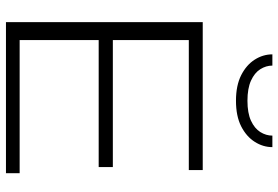

<svg xmlns="http://www.w3.org/2000/svg" viewBox="-165 -769 934 644"><g transform="rotate(90 302.0 -447.0)"><path d="M54.2 0V-660H550.4V-613.3H114.5V-358.5H540.4V-311H114.5V-45.9H561V0ZM473.5 -893.6Q473.5 -862.3 455.7 -834.4Q438 -806.4 403.7 -788.9Q369.4 -771.5 317.9 -771.5Q266.9 -771.5 232.3 -788.9Q197.8 -806.4 180 -834.4Q162.3 -862.3 162.3 -893.6H200Q200 -872.4 212.1 -853.1Q224.2 -833.8 250.4 -821.9Q276.6 -810 317.9 -810Q359.2 -810 385 -821.9Q410.8 -833.8 422.9 -853.1Q434.9 -872.4 434.9 -893.6Z"/></g></svg>

Font: Panamera Thin
Style: Regular
Weight: 100
Designer: Bastien Sozeau
Foundry: NBR — Bastien Sozeau
Version: Version 3.003;gftools[0.9.33]